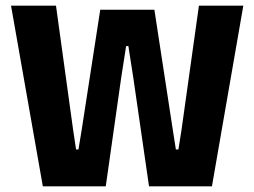

<svg xmlns="http://www.w3.org/2000/svg" viewBox="-20 -659 900 679"><path d="M131.5 0 19 -639H178L238.5 -200.5L249 -130.5H257.5L269 -200.5L334.5 -624.5H526L591 -200.5L602 -130.5H611L622 -200.5L683.5 -639H840.5L729.5 0H507L451.5 -383.5L434 -496H426L408.5 -383.5L354 0Z"/></svg>

Font: Anek Latin Medium
Style: Bold
Weight: 700
Version: Version 1.003